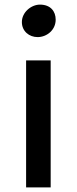

<svg xmlns="http://www.w3.org/2000/svg" viewBox="-20 -820 336 840"><path d="M94.2 0H201.7V-555.7H94.2ZM144.5 -657.7C185.1 -657.7 223.6 -689 223.6 -733.9C223.6 -770.5 201.2 -799.8 154.8 -799.8C116.2 -799.8 75.7 -766.1 75.7 -723.6C75.7 -683.1 107.9 -657.7 144.5 -657.7Z"/></svg>

Font: Merriweather Sans
Style: Regular
Weight: 400
Designer: Eben Sorkin ( eben@eyebytes.com )
Foundry: Eben Sorkin
Version: Version 1.003